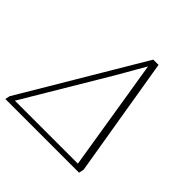

<svg xmlns="http://www.w3.org/2000/svg" viewBox="-233 -875 1035 1035"><g transform="rotate(45 285.0 -357.0)"><path d="M-50 0 -44 -27 364 -714H404L518 -29L512 0ZM-7 -30H473L398 -495Q391 -536 383.5 -583.5Q376 -631 370 -668Q357 -646 340 -616.5Q323 -587 306 -557Q289 -527 276 -505Z"/></g></svg>

Font: Noto Serif ExtraLight
Style: Italic
Weight: 200
Italic angle: -12°
Designer: Monotype Design Team
Foundry: Monotype Imaging Inc.
Version: Version 2.014; ttfautohint (v1.8.4.7-5d5b)